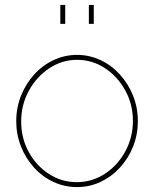

<svg xmlns="http://www.w3.org/2000/svg" viewBox="-20 -750 626 780"><path d="M293 10Q242 10 197 -11Q152 -32 118 -69.5Q84 -107 65 -155.5Q46 -204 46 -258Q46 -313 65.5 -361.5Q85 -410 119 -447.5Q153 -485 198 -506Q243 -527 293 -527Q343 -527 388 -506Q433 -485 467 -447.5Q501 -410 520.5 -361.5Q540 -313 540 -258Q540 -204 521 -155.5Q502 -107 467.5 -69.5Q433 -32 388.5 -11Q344 10 293 10ZM66 -256Q66 -189 96.5 -133Q127 -77 178.5 -43.5Q230 -10 292 -10Q354 -10 406 -44Q458 -78 489 -135Q520 -192 520 -259Q520 -326 489 -382.5Q458 -439 406.5 -473Q355 -507 293 -507Q232 -507 180 -472.5Q128 -438 97 -381Q66 -324 66 -256ZM225 -653V-730H245V-653ZM341 -653V-730H361V-653Z"/></svg>

Font: Raleway Thin
Style: Regular
Weight: 100
Designer: Matt McInerney, Pablo Impallari, Rodrigo Fuenzalida
Foundry: Matt McInerney, Pablo Impallari, Rodrigo Fuenzalida
Version: Version 4.026